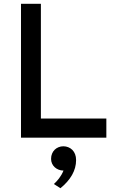

<svg xmlns="http://www.w3.org/2000/svg" viewBox="-20 -720 621 1004"><path d="M89.8 0V-700.2H193.8V-100.1H536.1V0ZM261.7 242.2Q267.6 236.8 274.7 229.5Q281.7 222.2 288.6 213.1Q295.4 204.1 301.5 193.6Q307.6 183.1 312 171.9Q298.3 171.9 286.6 167.2Q274.9 162.6 266.1 154.5Q257.3 146.5 252.2 135.3Q247.1 124 247.1 110.8Q247.1 95.7 252.2 83.5Q257.3 71.3 266.1 62.7Q274.9 54.2 286.6 49.6Q298.3 44.9 311 44.9Q324.7 44.9 336.9 49.8Q349.1 54.7 358.2 63.7Q367.2 72.8 372.6 86.2Q377.9 99.6 377.9 117.2Q377.9 157.7 356.7 195.1Q335.4 232.4 295.9 264.2Z"/></svg>

Font: Overpass
Style: Regular
Weight: 400
Designer: Delve Withrington
Foundry: Delve Fonts
Version: Version 1.001